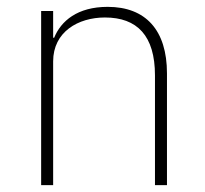

<svg xmlns="http://www.w3.org/2000/svg" viewBox="-20 -540 599 560"><path d="M135 0V-361C135 -447 208 -489 286 -489C380 -489 432 -436 432 -320V0H467V-326C467 -452 405 -520 294 -520C206 -520 158 -479 138 -430H135V-508H100V0Z"/></svg>

Font: IBM Plex Thai Looped ExtraLight
Style: Regular
Weight: 200
Designer: Mike Abbink, Paul van der Laan, Pieter van Rosmalen, Ben Mitchell, Mark Frömberg
Foundry: Bold Monday
Version: Version 1.0